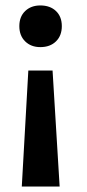

<svg xmlns="http://www.w3.org/2000/svg" viewBox="-20 -490 319 705"><path d="M173 -231 199 195H60L84 -231ZM128 -470Q164 -470 185.5 -449.5Q207 -429 207 -394Q207 -359 185.5 -338Q164 -317 128 -317Q94 -317 72.5 -338Q51 -359 51 -394Q51 -429 72.5 -449.5Q94 -470 128 -470Z"/></svg>

Font: Ysabeau Office
Style: Bold
Weight: 700
Designer: Christian Thalmann (Catharsis Fonts)
Version: Version 2.001;gftools[0.9.30]; featfreeze: tnum,lnum,ss02